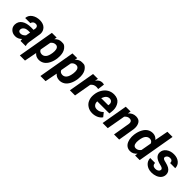

<svg xmlns="http://www.w3.org/2000/svg" viewBox="236 -2091 3635 3635"><g transform="rotate(45 2054.0 -273.5)"><path d="M442.4 0 442.9 -9.3C437.5 -23.9 434.6 -41 434.6 -61.5C434.6 -63.5 434.6 -65.4 434.6 -67.9L437 -99.1L477.5 -352.1C478.5 -359.9 478.5 -367.2 478.5 -374C478.5 -418.5 462.9 -456.5 431.6 -488.3C399.9 -520 354.5 -536.6 294.4 -538.1C293 -538.1 292 -538.1 290.5 -538.1C227.5 -538.1 174.3 -522.5 130.4 -491.7C86.9 -460.4 64 -419.4 61.5 -369.1L199.7 -369.6C208 -412.1 239.7 -434.1 279.8 -434.1C280.8 -434.1 282.2 -434.1 283.2 -434.1C315.9 -433.6 336.4 -415.5 339.8 -384.8C340.3 -381.3 340.3 -378.4 340.3 -375C340.3 -368.2 339.8 -361.3 338.4 -354L331.5 -322.3L267.1 -323.2C189.5 -323.2 127.9 -308.1 82 -277.3C35.6 -246.6 11.7 -202.1 9.3 -144.5C9.3 -142.1 9.3 -139.2 9.3 -136.7C9.3 -96.7 23.9 -62.5 53.2 -34.2C83 -5.4 120.6 9.3 167 9.8C168.5 9.8 170.4 9.8 171.9 9.8C219.7 9.8 263.2 -9.3 301.8 -47.9C301.8 -45.4 301.8 -43 301.8 -40.5C301.8 -24.9 303.2 -11.7 307.1 0ZM201.2 -97.2C166.5 -97.7 148.4 -118.7 148.4 -144.5C148.4 -147.5 148.9 -151.4 149.4 -154.8C151.4 -170.4 156.2 -183.6 164.6 -194.3C187 -224.1 223.6 -239.3 274.4 -240.7L322.3 -240.2L305.2 -148.9C276.4 -114.3 243.2 -97.2 205.6 -97.2C204.1 -97.2 202.6 -97.2 201.2 -97.2Z M1033.7 -262.7C1035.6 -284.7 1036.6 -304.2 1036.6 -321.3C1036.6 -325.7 1036.6 -330.1 1036.6 -334C1034.7 -396 1019.5 -445.3 990.7 -481.9C961.9 -518.1 934.6 -536.6 907.7 -537.1C881.3 -537.6 867.2 -538.1 865.7 -538.1C815.9 -538.1 772.5 -517.1 735.4 -475.6L744.6 -528.8L617.7 -528.3L491.2 203.1H628.9L677.2 -46.9C707 -10.3 747.1 8.8 798.3 10.3C800.3 10.3 801.8 10.3 803.7 10.3C841.8 10.3 876.5 0 908.7 -20C940.9 -40.5 968.3 -72.3 990.2 -115.2C1012.2 -158.2 1026.9 -207.5 1033.7 -262.7ZM897 -272.9C888.7 -212.9 873.5 -169.4 851.6 -143.1C830.1 -117.2 803.2 -104 771.5 -104C770.5 -104 769 -104 768.1 -104C728.5 -105.5 702.6 -122.6 690.4 -155.3L730 -373C754.9 -406.7 786.6 -423.8 824.7 -423.8C826.2 -423.8 827.6 -423.8 829.1 -423.8C876 -422.4 899.9 -383.3 899.9 -324.7C899.9 -323.2 899.9 -321.3 899.9 -319.8Z M1584.5 -262.7C1586.4 -284.7 1587.4 -304.2 1587.4 -321.3C1587.4 -325.7 1587.4 -330.1 1587.4 -334C1585.4 -396 1570.3 -445.3 1541.5 -481.9C1512.7 -518.1 1485.4 -536.6 1458.5 -537.1C1432.1 -537.6 1418 -538.1 1416.5 -538.1C1366.7 -538.1 1323.2 -517.1 1286.1 -475.6L1295.4 -528.8L1168.5 -528.3L1042 203.1H1179.7L1228 -46.9C1257.8 -10.3 1297.9 8.8 1349.1 10.3C1351.1 10.3 1352.5 10.3 1354.5 10.3C1392.6 10.3 1427.2 0 1459.5 -20C1491.7 -40.5 1519 -72.3 1541 -115.2C1563 -158.2 1577.6 -207.5 1584.5 -262.7ZM1447.8 -272.9C1439.5 -212.9 1424.3 -169.4 1402.3 -143.1C1380.9 -117.2 1354 -104 1322.3 -104C1321.3 -104 1319.8 -104 1318.8 -104C1279.3 -105.5 1253.4 -122.6 1241.2 -155.3L1280.8 -373C1305.7 -406.7 1337.4 -423.8 1375.5 -423.8C1377 -423.8 1378.4 -423.8 1379.9 -423.8C1426.8 -422.4 1450.7 -383.3 1450.7 -324.7C1450.7 -323.2 1450.7 -321.3 1450.7 -319.8Z M2007.3 -532.2C1989.3 -536.6 1973.1 -539.1 1959.5 -539.1C1910.6 -539.1 1869.6 -514.2 1836.4 -464.4L1849.1 -528.8L1719.7 -528.3L1627.9 0H1765.6L1826.7 -345.7C1854.5 -382.3 1891.6 -400.9 1938.5 -400.9C1939.9 -400.9 1941.9 -400.9 1943.4 -400.9C1955.6 -400.9 1970.7 -399.4 1989.7 -396Z M2228.5 9.8C2230 9.8 2231.9 9.8 2233.4 9.8C2274.4 9.8 2313.5 1.5 2350.1 -14.6C2386.7 -31.2 2415 -54.7 2435.1 -84.5L2372.1 -162.6C2335.4 -124 2293 -104.5 2245.1 -104.5C2243.2 -104.5 2241.7 -104.5 2240.2 -104.5C2209.5 -105 2185.1 -115.2 2168 -135.3C2150.4 -154.8 2142.1 -180.2 2142.1 -211.4C2142.1 -213.9 2142.1 -215.8 2142.1 -218.3H2465.8L2473.6 -278.3C2475.1 -293 2476.1 -306.6 2476.1 -320.3C2476.1 -376.5 2460.4 -426.3 2428.7 -470.2C2397 -514.2 2347.2 -536.6 2279.3 -538.1C2276.9 -538.1 2274.4 -538.1 2271.5 -538.1C2227.1 -538.1 2185.1 -526.9 2147 -504.4C2108.4 -481.4 2076.7 -448.7 2051.8 -405.8C2026.9 -362.8 2011.7 -315.4 2006.8 -264.2L2005.4 -244.6C2004.9 -236.3 2004.4 -227.5 2004.4 -219.2C2004.4 -182.1 2012.2 -146 2028.3 -110.8C2044.4 -75.2 2070.3 -46.4 2106 -24.4C2141.6 -2 2182.1 9.3 2228.5 9.8ZM2272.5 -424.3C2311.5 -423.8 2338.4 -401.4 2344.7 -363.8C2345.7 -358.4 2345.7 -353 2345.7 -347.2C2345.7 -340.8 2345.2 -334 2344.2 -326.7L2341.3 -314H2151.9C2167.5 -355 2185.1 -383.8 2204.1 -399.9C2223.6 -416 2245.6 -424.3 2269.5 -424.3C2270.5 -424.3 2271.5 -424.3 2272.5 -424.3Z M2595.7 -528.3 2503.9 0H2641.6L2707.5 -373C2735.4 -406.7 2766.1 -423.3 2800.8 -423.3C2802.2 -423.3 2803.2 -423.3 2804.7 -423.3C2842.3 -422.4 2862.8 -405.3 2867.2 -372.1C2867.7 -368.2 2867.7 -364.3 2867.7 -359.9C2867.7 -353 2867.2 -345.2 2866.2 -337.4L2809.6 0H2947.3L3002.9 -335.9C3004.4 -349.6 3004.9 -362.3 3004.9 -374.5C3004.9 -419.4 2994.6 -457.5 2973.1 -489.3C2952.1 -521 2916.5 -537.1 2866.7 -538.1C2865.2 -538.1 2863.8 -538.1 2861.8 -538.1C2803.7 -538.1 2753.9 -514.2 2712.9 -466.3L2724.6 -528.8Z M3317.4 -538.6C3315.4 -538.6 3313.5 -538.6 3312 -538.6C3274.4 -538.6 3239.7 -528.8 3208 -509.8C3176.3 -490.2 3149.4 -460 3127.4 -418.9C3105 -377.9 3089.8 -330.6 3082 -276.4L3079.1 -254.4C3077.6 -241.7 3077.1 -228.5 3077.1 -215.3C3077.1 -208.5 3077.1 -201.7 3077.6 -194.8C3079.1 -155.8 3086.4 -120.6 3100.1 -88.9C3127 -25.4 3177.7 9.8 3243.7 10.3C3245.1 10.3 3246.6 10.3 3248 10.3C3298.8 10.3 3343.3 -12.2 3381.3 -56.6L3373.5 0H3496.6L3626.5 -750H3488.3L3436.5 -479.5C3406.2 -517.6 3366.7 -537.1 3317.4 -538.6ZM3217.3 -254.4C3225.6 -314.5 3240.2 -357.9 3262.2 -384.3C3284.2 -410.6 3311 -423.8 3343.3 -423.8C3344.2 -423.8 3345.7 -423.8 3346.7 -423.8C3384.8 -422.4 3410.2 -403.8 3422.9 -369.1L3385.3 -159.2C3357.9 -122.6 3325.7 -104.5 3289.1 -104.5C3287.1 -104.5 3285.6 -104.5 3284.2 -104.5C3241.2 -105.5 3218.3 -134.8 3214.8 -191.9C3214.4 -196.3 3214.4 -201.7 3214.4 -206.5C3214.4 -220.7 3215.3 -236.3 3217.3 -254.4Z M3912.6 -148.9C3906.2 -113.8 3871.1 -91.3 3820.3 -91.3C3767.6 -91.8 3740.7 -117.7 3739.3 -168L3609.4 -168.9C3609.9 -116.7 3629.9 -73.7 3668.9 -41C3708 -7.8 3756.8 9.3 3815.4 9.8C3817.9 9.8 3820.8 9.8 3823.2 9.8C3860.4 9.8 3896 3.4 3930.7 -9.8C4000.5 -36.6 4044.4 -88.4 4046.4 -155.3C4046.4 -157.2 4046.4 -159.2 4046.4 -161.1C4046.4 -187.5 4040.5 -210.4 4027.8 -230C4015.6 -250 3997.6 -266.6 3973.6 -280.8C3949.7 -294.4 3915.5 -306.6 3870.6 -317.4L3851.1 -321.8C3811 -331.5 3791.5 -347.2 3791.5 -369.6C3791.5 -372.1 3791.5 -374.5 3792 -377C3799.3 -413.6 3834 -436.5 3877 -436.5C3921.9 -436 3944.3 -413.6 3944.3 -369.6C3944.3 -369.1 3944.3 -368.2 3944.3 -367.7L4081.1 -367.2C4080.6 -418.5 4061.5 -460 4024.9 -490.7C3988.3 -521.5 3939.9 -537.6 3880.4 -538.1C3879.4 -538.1 3877.9 -538.1 3877 -538.1C3818.4 -538.1 3768.1 -522.5 3726.1 -491.7C3684.1 -460.4 3662.1 -419.9 3660.6 -370.1C3660.6 -368.2 3660.6 -366.2 3660.6 -364.3C3660.6 -293.9 3711.9 -245.1 3814 -216.8L3858.4 -205.6C3895 -195.3 3913.6 -179.2 3913.6 -157.2C3913.6 -154.8 3913.1 -151.9 3912.6 -148.9Z"/></g></svg>

Font: Roboto
Style: Bold Italic
Weight: 700
Italic angle: -12°
Designer: Google
Version: Version 2.137; 2017